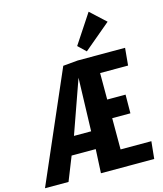

<svg xmlns="http://www.w3.org/2000/svg" viewBox="-149 -1146 1066 1253"><g transform="rotate(-15 384.0 -519.5)"><path d="M-3 0 319 -741 419 -750H739L728 -633H539V-454H663L662 -328H539V-117H747L735 0H375L383 -161H220L156 0ZM268 -281H384L395 -640ZM492 -792 440 -842 570 -1039 673 -944Z"/></g></svg>

Font: Francois One
Style: Regular
Weight: 400
Designer: Vernon Adams
Foundry: Vernon Adams
Version: Version 2.000